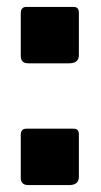

<svg xmlns="http://www.w3.org/2000/svg" viewBox="-20 -538 291 555"><path d="M208 -379Q208 -355 180 -355H62Q40 -355 40 -376V-499Q40 -518 56 -518H193Q208 -518 208 -501ZM208 -27Q208 -3 180 -3H62Q40 -3 40 -24V-148Q40 -166 56 -166H193Q208 -166 208 -150Z"/></svg>

Font: Libre Franklin
Style: Bold
Weight: 700
Designer: Pablo Impallari, Rodrigo Fuenzalida, Nhung Nguyen
Foundry: Impallari Type
Version: Version 3.000